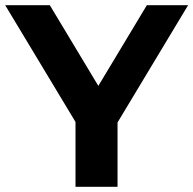

<svg xmlns="http://www.w3.org/2000/svg" viewBox="-34 -720 745 740"><path d="M419 -248V0H257V-250L-14 -700H158L345 -389L532 -700H691Z"/></svg>

Font: Montserrat GRBold
Style: Regular
Weight: 700
Designer: Julieta Ulanovsky
Foundry: Julieta Ulanovsky
Version: Version 1.00 May 29, 2023, initial release